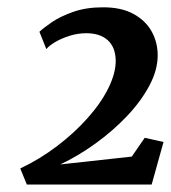

<svg xmlns="http://www.w3.org/2000/svg" viewBox="-20 -928 468 526"><path d="M53.5 -422.5 35.5 -466.5Q88.5 -491.5 136 -527.5Q183.5 -563.5 220.2 -604.8Q257 -646 277.2 -687.2Q297.5 -728.5 297 -763Q296 -799.5 274.8 -818.2Q253.5 -837 216.5 -837Q193 -837 170.2 -829.8Q147.5 -822.5 130.8 -812.5Q114 -802.5 107 -793.5L88 -841Q98 -850.5 121 -866.5Q144 -882.5 179.8 -895.2Q215.5 -908 262.5 -908Q312.5 -908 345.8 -889.8Q379 -871.5 395.5 -841.8Q412 -812 412 -776.5Q412 -736 389 -693Q366 -650 327.5 -609.5Q289 -569 241.5 -534.8Q194 -500.5 145 -477.5L341 -499L376.5 -550.5L428 -539L395.5 -422.5Z"/></svg>

Font: Merriweather 28pt ExtraBold
Style: Italic
Weight: 800
Italic angle: -7.8°
Version: Version 2.101